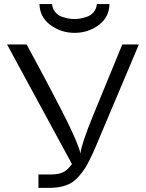

<svg xmlns="http://www.w3.org/2000/svg" viewBox="-20 -909 707 929"><path d="M14.2 -693.8H108.9Q252.9 -427.7 307.4 -316.4Q361.8 -205.1 369.1 -166Q374 -211.9 429.2 -347.2L571.8 -693.8H651.9L461.9 -244.1Q460.9 -241.2 448 -210.7Q435.1 -180.2 429.9 -169.2Q424.8 -158.2 411.4 -131.1Q397.9 -104 387.9 -89.6Q377.9 -75.2 363 -57.6Q348.1 -40 332 -28.8Q290 0 217.8 0H166V-64.9H227.1Q268.1 -64.9 289.6 -77.9Q311 -90.8 328.1 -115.2ZM170.9 -889.2H231.9Q233.9 -867.2 246.8 -851.1Q259.8 -835 278.3 -828.4Q296.9 -821.8 311.8 -819.3Q326.7 -816.9 339.8 -816.9Q354 -816.9 368.4 -819.3Q382.8 -821.8 401.9 -828.4Q420.9 -835 433.8 -851.1Q446.8 -867.2 448.7 -889.2H509.8Q507.8 -824.2 456.8 -787.1Q405.8 -750 340.8 -750Q275.9 -750 224.4 -787.6Q172.9 -825.2 170.9 -889.2Z"/></svg>

Font: CMU Sans Serif
Style: Medium
Weight: 500
Version: Version 0.7.0